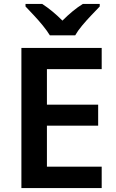

<svg xmlns="http://www.w3.org/2000/svg" viewBox="-20 -958 593 978"><path d="M498 0H89V-714H498V-606H219V-425H480V-318H219V-109H498ZM234 -778Q220 -801 198 -828Q176 -855 152 -880.5Q128 -906 110 -925V-938H195Q221 -921 246.5 -900Q272 -879 298 -853Q324 -879 350 -900.5Q376 -922 402 -938H488V-925Q470 -906 445.5 -880.5Q421 -855 398.5 -828Q376 -801 363 -778Z"/></svg>

Font: Noto Sans Lao UI SemBd
Style: Regular
Weight: 600
Designer: Monotype Design Team
Foundry: Monotype Imaging Inc.
Version: Version 2.000; ttfautohint (v1.8.4.7-5d5b)